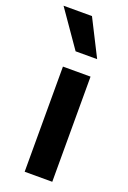

<svg xmlns="http://www.w3.org/2000/svg" viewBox="-180 -812 577 863"><g transform="rotate(20 108.0 -380.5)"><path d="M190 0H58V-503H190ZM88 -587 -33 -761H103L191 -587Z"/></g></svg>

Font: Wix Madefor Display
Style: Bold
Weight: 700
Designer: Dalton Maag Ltd
Foundry: Dalton Maag Ltd
Version: Version 3.100